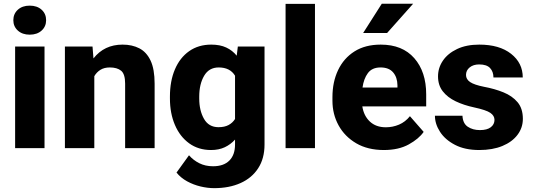

<svg xmlns="http://www.w3.org/2000/svg" viewBox="-20 -770 2771 998"><path d="M49.3 -665Q49.3 -698.2 72.8 -719.5Q96.2 -740.7 134.3 -740.7Q172.9 -740.7 196.3 -719.5Q219.7 -698.2 219.7 -665Q219.7 -632.3 196.3 -611.1Q172.9 -589.8 134.3 -589.8Q96.2 -589.8 72.8 -611.1Q49.3 -632.3 49.3 -665ZM211.4 -528.3V0H58.6V-528.3Z M550.8 -419.4Q522 -419.4 502.2 -407.2Q482.4 -395 470.2 -374V0H317.4V-528.3H460.9L465.8 -466.3Q522 -538.1 617.2 -538.1Q667 -538.1 704.3 -518.8Q741.7 -499.5 762.7 -455.1Q783.7 -410.6 783.7 -335V0H630.4V-335.4Q630.4 -385.3 609.6 -402.3Q588.9 -419.4 550.8 -419.4Z M863.3 -257.8V-268.1Q863.3 -348.6 889.2 -409.4Q915 -470.2 963.4 -504.2Q1011.7 -538.1 1078.1 -538.1Q1124 -538.1 1156.2 -522.9Q1188.5 -507.8 1210.4 -480.5L1216.3 -528.3H1355V-19Q1355 53.7 1322 104.5Q1289.1 155.3 1230.2 181.6Q1171.4 208 1093.3 208Q1059.1 208 1022.2 199.2Q985.4 190.4 952.4 172.4Q919.4 154.3 897.5 127L962.4 37.1Q984.4 62.5 1015.9 78.4Q1047.4 94.2 1087.4 94.2Q1142.6 94.2 1172.1 64.7Q1201.7 35.2 1201.7 -19V-44.4Q1178.7 -19 1148.2 -4.6Q1117.7 9.8 1077.1 9.8Q1011.2 9.8 963.1 -25.1Q915 -60.1 889.2 -120.6Q863.3 -181.2 863.3 -257.8ZM1015.6 -268.1V-257.8Q1015.6 -195.8 1040.3 -152.3Q1064.9 -108.9 1115.7 -108.9Q1147 -108.9 1168 -120.1Q1189 -131.3 1201.7 -151.4V-376.5Q1175.8 -419.4 1116.7 -419.4Q1066.4 -419.4 1041 -376Q1015.6 -332.5 1015.6 -268.1Z M1617.2 -750V0H1464.4V-750Z M1975.6 9.8Q1891.6 9.8 1831.8 -25.1Q1772 -60.1 1740 -118.2Q1708 -176.3 1708 -246.6V-265.1Q1708 -343.8 1737.3 -405.5Q1766.6 -467.3 1822.5 -502.7Q1878.4 -538.1 1959 -538.1Q2071.8 -538.1 2133.5 -467.5Q2195.3 -397 2195.3 -279.3V-216.8H1863.3Q1871.1 -167.5 1902.8 -137.9Q1934.6 -108.4 1985.4 -108.4Q2021.5 -108.4 2054.2 -122.3Q2086.9 -136.2 2110.8 -166L2182.1 -84.5Q2157.7 -48.8 2105 -19.5Q2052.2 9.8 1975.6 9.8ZM1958 -419.4Q1914.1 -419.4 1892.3 -390.1Q1870.6 -360.8 1864.3 -314.9H2045.9V-326.7Q2045.4 -368.2 2023.4 -393.8Q2001.5 -419.4 1958 -419.4ZM1867.7 -598.6 1964.4 -750.5H2127.4L1992.2 -598.6Z M2550.3 -147Q2550.3 -168.5 2528.8 -183.3Q2507.3 -198.2 2443.8 -211.9Q2391.1 -223.1 2348.6 -243.4Q2306.2 -263.7 2281.5 -295.4Q2256.8 -327.1 2256.8 -373Q2256.8 -417.5 2282.2 -454.8Q2307.6 -492.2 2355.7 -515.1Q2403.8 -538.1 2471.2 -538.1Q2576.2 -538.1 2636.7 -490.2Q2697.3 -442.4 2697.3 -367.2H2544.9Q2544.9 -397.5 2527.3 -416.3Q2509.8 -435.1 2470.7 -435.1Q2440.4 -435.1 2421.4 -419.7Q2402.3 -404.3 2402.3 -380.4Q2402.3 -357.9 2423.6 -343.5Q2444.8 -329.1 2496.1 -318.8Q2551.3 -308.6 2596.9 -290Q2642.6 -271.5 2670.2 -238.8Q2697.8 -206.1 2697.8 -152.3Q2697.8 -106 2669.9 -69.1Q2642.1 -32.2 2591.3 -11.2Q2540.5 9.8 2471.2 9.8Q2396.5 9.8 2345 -17.1Q2293.5 -43.9 2267.1 -85Q2240.7 -126 2240.7 -168.5H2383.8Q2385.7 -128.4 2411.6 -111.1Q2437.5 -93.8 2474.6 -93.8Q2511.7 -93.8 2531 -108.6Q2550.3 -123.5 2550.3 -147Z"/></svg>

Font: Vazirmatn RD UI ExtraBold
Style: Regular
Weight: 800
Designer: Saber Rastikerdar
Foundry: Saber Rastikerdar
Version: Version 33.003